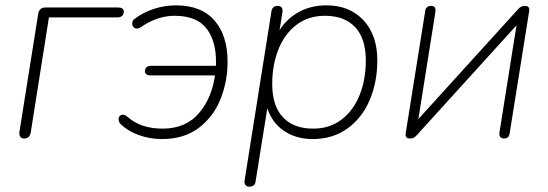

<svg xmlns="http://www.w3.org/2000/svg" viewBox="-20 -512 2051 718"><path d="M53 -21 123 -461Q127 -484 150 -484H422Q432 -484 437.5 -480Q443 -476 443 -469Q443 -459 437 -453Q431 -447 420 -447H163L95 -17Q91 6 70 6Q60 6 55.5 -1Q51 -8 53 -21Z M432 -47Q422 -57 423.5 -68.5Q425 -80 435 -82.5Q445 -85 457 -75Q506 -31 588 -31Q676 -31 725.5 -90.5Q775 -150 785 -239L792 -230H543Q533 -230 527.5 -234Q522 -238 522 -245Q522 -255 528 -260.5Q534 -266 545 -266H797L787 -256Q793 -348 756 -400.5Q719 -453 633 -453Q601 -453 569.5 -442.5Q538 -432 509 -412Q495 -402 485 -406.5Q475 -411 474.5 -423Q474 -435 484 -442Q516 -466 556 -479Q596 -492 638 -492Q733 -492 782 -435.5Q831 -379 831 -282Q831 -207 804.5 -141Q778 -75 723 -33.5Q668 8 586 8Q541 8 500 -6.5Q459 -21 432 -47Z M895 161 995 -469Q998 -490 1019 -490Q1029 -490 1033.5 -483.5Q1038 -477 1036 -465L1021 -371H1010Q1036 -428 1085.5 -460Q1135 -492 1201 -492Q1287 -492 1339 -436.5Q1391 -381 1391 -286Q1391 -206 1363 -139Q1335 -72 1280 -32Q1225 8 1149 8Q1085 8 1038.5 -25Q992 -58 975 -122H982L936 165Q935 176 929 181Q923 186 912 186Q902 186 897.5 179.5Q893 173 895 161ZM1348 -286Q1348 -368 1308 -410.5Q1268 -453 1195 -453Q1133 -453 1088.5 -419Q1044 -385 1021 -327Q998 -269 998 -198Q998 -116 1038 -73.5Q1078 -31 1151 -31Q1213 -31 1257.5 -65Q1302 -99 1325 -157Q1348 -215 1348 -286Z M1497 -13 1570 -470Q1571 -480 1577 -485Q1583 -490 1592 -490Q1602 -490 1606 -484Q1610 -478 1608 -466L1539 -32H1513L1916 -476Q1922 -483 1928 -486.5Q1934 -490 1943 -490Q1952 -490 1956 -485.5Q1960 -481 1959 -471L1886 -14Q1885 -4 1879.5 1Q1874 6 1865 6Q1855 6 1850.5 0Q1846 -6 1848 -18L1917 -452H1943L1540 -8Q1534 -1 1528 2.5Q1522 6 1514 6Q1504 6 1500 1.5Q1496 -3 1497 -13Z"/></svg>

Font: SN Pro Thin
Style: Italic
Weight: 200
Italic angle: -9°
Designer: Tobias Whetton
Foundry: Supernotes
Version: Version 1.003;Glyphs 3.3 (3324)